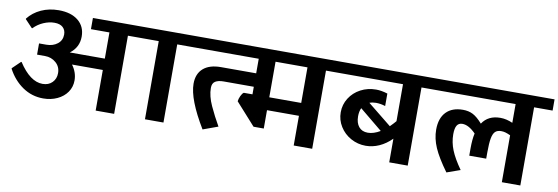

<svg xmlns="http://www.w3.org/2000/svg" viewBox="-51 -1000 3924 1350"><g transform="rotate(10 1911.5 -325.0)"><path d="M1275 -558H1143V0H1011V-558H791V0H659V-290H439Q476 -240 476 -183Q476 -136 450.5 -99Q425 -62 380 -41Q335 -20 280 -20Q199 -20 133 -65Q67 -110 26 -187V-191L83 -246H87Q169 -120 258 -120Q301 -120 327 -146.5Q353 -173 353 -213Q353 -259 320 -287.5Q287 -316 242 -316H185V-396H236Q284 -396 316 -421Q348 -446 348 -488Q348 -520 327.5 -539Q307 -558 267 -558Q229 -558 189.5 -541Q150 -524 120 -493H116L64 -548V-552Q100 -598 156.5 -624Q213 -650 282 -650Q370 -650 421 -608.5Q472 -567 472 -495Q472 -418 409 -371H659V-558H527V-638H1275Z M1231 -638H1715V-558H1231ZM1304 -306Q1304 -377 1348 -415.5Q1392 -454 1474 -454H1737V-358H1510Q1471 -358 1450 -344.5Q1429 -331 1429 -298Q1429 -240 1460 -172.5Q1491 -105 1529 -39L1422 0Q1304 -195 1304 -306Z M2337 -558H2205V0H2073V-212H1845V-81H1772L1631 -238Q1633 -256 1642.5 -276.5Q1652 -297 1663 -304H1725V-558H1559V-638H2337ZM2073 -304V-558H1845V-304Z M3019 -558H2887V0H2755V-169Q2714 -128 2667 -107Q2620 -86 2571 -86Q2514 -86 2465 -113Q2416 -140 2387 -186.5Q2358 -233 2358 -288Q2358 -343 2387 -389Q2416 -435 2466 -461.5Q2516 -488 2576 -488Q2614 -488 2658 -474V-385Q2624 -396 2591 -396Q2566 -396 2545 -388L2715 -251Q2742 -278 2755 -294V-558H2293V-638H3019ZM2658 -207 2495 -341Q2483 -316 2483 -281Q2483 -234 2505.5 -206.5Q2528 -179 2570 -179Q2611 -179 2658 -207Z M3823 -558H3691V0H3559V-335Q3537 -345 3522.5 -349Q3508 -353 3493 -353Q3465 -353 3450 -338.5Q3435 -324 3428.5 -289Q3422 -254 3422 -188V-144H3301V-195Q3301 -260 3311 -304Q3260 -356 3215 -356Q3189 -356 3176.5 -336Q3164 -316 3164 -273Q3164 -216 3186 -161Q3208 -106 3259 -34L3163 0Q3096 -92 3068 -156.5Q3040 -221 3040 -284Q3040 -366 3082.5 -410Q3125 -454 3202 -454Q3243 -454 3274 -438Q3305 -422 3342 -380Q3384 -444 3471 -444Q3514 -444 3559 -424V-558H2975V-638H3823Z"/></g></svg>

Font: AmikoBold
Style: Bold
Weight: 700
Designer: Pablo Impallari, Rodrigo Fuenzalida, Andres Torresi
Foundry: Impallari Type
Version: Version 1.000; ttfautohint (v1.3)